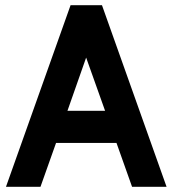

<svg xmlns="http://www.w3.org/2000/svg" viewBox="-20 -720 665 740"><path d="M622 0H489L429 -169H196L136 0H3L252 -700H373ZM385 -293 312 -498 240 -293Z"/></svg>

Font: Cabin
Style: Bold
Weight: 700
Designer: Pablo Impallari
Foundry: Pablo Impallari. www.impallari.com Igino Marini. www.ikern.com
Version: Version 1.005